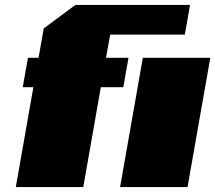

<svg xmlns="http://www.w3.org/2000/svg" viewBox="-20 -757 871 777"><path d="M44 0 115 -404H72L93 -523H136L157 -642L285 -737H749L728 -617H426L409 -523H500L479 -404H388L317 0ZM466 0 558 -523H831L739 0Z"/></svg>

Font: Tomorrow ExtraBold
Style: Italic
Weight: 800
Italic angle: -10°
Designer: Tony de Marco, Monica Rizzolli
Foundry: Just in Type
Version: Version 2.002